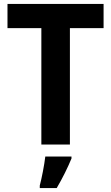

<svg xmlns="http://www.w3.org/2000/svg" viewBox="-20 -827 565 975"><path d="M335 -93V-684H506V-807H18V-684H190V-93ZM343 -22V-32H210C205 11 192 78 182 115V128H268C298 77 324 24 343 -22Z"/></svg>

Font: Noto Sans Kannada UI SemiCondensed
Style: Bold
Weight: 700
Width: 4
Designer: Jelle Bosma - Monotype Design Team
Foundry: Monotype Imaging Inc.
Version: Version 2.005